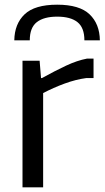

<svg xmlns="http://www.w3.org/2000/svg" viewBox="-20 -799 446 819"><path d="M41 -627Q42 -697 85 -738Q128 -779 224 -779Q319 -779 362 -738Q405 -697 406 -627H340Q340 -681 310.5 -704.5Q281 -728 224 -728Q167 -728 137 -704.5Q107 -681 107 -627ZM76 -540H149L155 -466H159Q215 -497 262 -519Q309 -541 351 -549H379V-466H348Q303 -460 255.5 -442.5Q208 -425 164 -402V0H76Z"/></svg>

Font: Encode Sans
Style: Regular
Weight: 400
Designer: Pablo Impallari, Andres Torresi
Foundry: Pablo Impallari, Andres Torresi
Version: Version 1.000; ttfautohint (v1.00) -l 8 -r 50 -G 200 -x 14 -